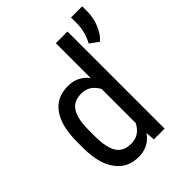

<svg xmlns="http://www.w3.org/2000/svg" viewBox="-214 -869 996 996"><g transform="rotate(-45 284.5 -371.0)"><path d="M132.3 -276.9V-227.1Q132.3 -144 157.7 -105Q182.6 -66.4 239.3 -66.9Q300.3 -66.9 330.6 -126.5V-376.5Q298.8 -434.6 239.7 -434.6Q183.1 -434.6 158.2 -396Q132.8 -357.4 132.3 -276.9ZM46.4 -222.2V-273.4Q46.4 -389.2 90.3 -450.2Q134.3 -511.2 217.8 -511.2Q288.6 -511.2 330.6 -456.5V-710.4V-712.4H332H414.6H416V-710.4V-2V0H414.6H339.4H337.4V-2L333.5 -50.3Q319.8 -30.3 302.2 -17.1Q284.7 -3.9 263.4 2.7Q242.2 9.3 217.3 9.3Q136.7 9.3 92.3 -51.8Q47.4 -111.8 46.4 -222.2ZM498 -555.7 449.7 -590.8Q479.5 -644.5 480.5 -705.1V-751H562.5V-713.9Q562.5 -668 544.7 -624.5Q526.9 -581.1 498 -555.7Z"/></g></svg>

Font: MAUL Condensed
Style: Condensed Regular
Weight: 400
Designer: MAUL
Version: Version 1.0; 2020; ttfautohint (v1.8.3)